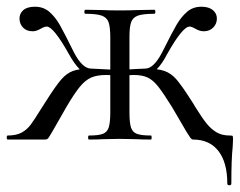

<svg xmlns="http://www.w3.org/2000/svg" viewBox="-22 -415 713 571"><path d="M552 0Q548 0 544 -5.5Q540 -11 532 -24Q499 -81 490 -96Q464 -138 448.5 -157.5Q433 -177 417 -184.5Q401 -192 376 -192Q359 -192 335 -189L334 -207L386 -210L410 -211Q447 -211 467 -204Q487 -197 503 -178.5Q519 -160 547 -116Q555 -104 558 -98Q580 -63 593 -47Q606 -31 622 -21.5Q638 -12 661 -12Q669 -12 670 -10.5Q671 -9 671 0L670 22Q666 58 666 131Q666 136 660 136Q654 136 654 131Q654 68 627.5 34Q601 0 552 0ZM1 -12Q26 -12 42 -20.5Q58 -29 69.5 -44.5Q81 -60 100 -91L116 -116Q144 -160 160 -178.5Q176 -197 195 -204Q214 -211 249 -211L289 -209Q319 -207 339 -207L338 -189Q313 -192 294 -192Q267 -192 249.5 -184.5Q232 -177 215.5 -157Q199 -137 175 -96L135 -26Q124 -7 121 -3.5Q118 0 111 0H1Q-2 0 -2 -6Q-2 -12 1 -12ZM183 -254Q137 -336 117 -336Q110 -336 98 -329Q86 -322 75 -322Q57 -322 46.5 -333Q36 -344 36 -360Q36 -375 47.5 -385Q59 -395 82 -395Q107 -395 124.5 -380Q142 -365 155.5 -341.5Q169 -318 198 -259Q223 -211 249 -211V-194Q230 -194 214.5 -209.5Q199 -225 183 -254ZM243 -12Q271 -12 284 -17Q297 -22 301.5 -36.5Q306 -51 306 -81V-303Q306 -334 301 -348.5Q296 -363 280.5 -368.5Q265 -374 232 -374Q229 -374 229 -380Q229 -386 232 -386L285 -385Q301 -384 333 -384Q367 -384 384 -385L437 -386Q440 -386 440 -380Q440 -374 437 -374Q403 -374 388 -368.5Q373 -363 368 -349Q363 -335 363 -305V-81Q363 -50 367.5 -36Q372 -22 385 -17Q398 -12 427 -12Q429 -12 429 -6Q429 0 427 0Q400 0 385 -1L333 -2L283 -1Q268 0 243 0Q240 0 240 -6Q240 -12 243 -12ZM460 -259Q490 -319 503.5 -342Q517 -365 534.5 -380Q552 -395 577 -395Q599 -395 611 -385Q623 -375 623 -360Q623 -344 612 -333Q601 -322 584 -322Q572 -322 560 -329Q548 -336 542 -336Q521 -336 475 -254Q460 -225 444.5 -209.5Q429 -194 410 -194V-211Q435 -211 460 -259Z"/></svg>

Font: Cormorant
Style: Regular
Weight: 400
Designer: Christian Thalmann (Catharsis Fonts)
Foundry: Catharsis Fonts
Version: Version 4.000